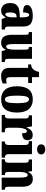

<svg xmlns="http://www.w3.org/2000/svg" viewBox="1267 -2078 821 3395"><g transform="rotate(90 1677.5 -380.5)"><path d="M166 10Q112 10 73 -30Q34 -70 34 -154Q34 -236 80 -274.5Q126 -313 218 -317L286 -320V-374Q286 -486 243 -486Q224 -486 212 -458.5Q200 -431 200 -378Q133 -378 101 -394Q69 -410 69 -446Q69 -482 95 -505Q121 -528 163.5 -539Q206 -550 257 -550Q353 -550 401 -512Q449 -474 449 -380V-126Q449 -86 460 -71Q471 -56 499 -56H502V0H315L295 -64H286Q258 -24 234 -7Q210 10 166 10ZM232 -64Q257 -64 272 -99Q287 -134 287 -191V-265L262 -262Q227 -258 213.5 -230.5Q200 -203 200 -150Q200 -109 208 -86.5Q216 -64 232 -64Z M737 10Q661 10 628 -39Q595 -88 595 -188V-409Q595 -452 588.5 -466Q582 -480 550 -480H547V-536H759V-222Q759 -148 767.5 -114Q776 -80 804 -80Q833 -80 845.5 -120.5Q858 -161 858 -230V-418Q858 -461 846.5 -470.5Q835 -480 813 -480H810V-536H1020V-118Q1020 -75 1032.5 -65.5Q1045 -56 1067 -56H1077V0H886L862 -69H858Q840 -30 810.5 -10Q781 10 737 10Z M1321 10Q1257 10 1218.5 -25.5Q1180 -61 1180 -149V-468H1119V-520Q1154 -521 1177.5 -535.5Q1201 -550 1213 -566Q1224 -580 1234.5 -603.5Q1245 -627 1251 -660H1344V-536H1448V-468H1344V-163Q1344 -120 1353.5 -100Q1363 -80 1392 -80Q1429 -80 1456 -89V-18Q1441 -10 1407 0Q1373 10 1321 10Z M1736 10Q1628 10 1566.5 -59.5Q1505 -129 1505 -270Q1505 -550 1739 -550Q1846 -550 1908 -480.5Q1970 -411 1970 -270Q1970 10 1736 10ZM1738 -56Q1776 -56 1790.5 -110.5Q1805 -165 1805 -270Q1805 -376 1790 -429.5Q1775 -483 1737 -483Q1700 -483 1685.5 -429.5Q1671 -376 1671 -270Q1671 -165 1686 -110.5Q1701 -56 1738 -56Z M2012 0V-56H2016Q2045 -56 2060 -68.5Q2075 -81 2075 -128V-412Q2075 -456 2062.5 -468Q2050 -480 2023 -480H2019V-536H2214L2232 -439H2236Q2257 -495 2288 -521.5Q2319 -548 2368 -548Q2417 -548 2438 -522Q2459 -496 2459 -455Q2459 -406 2425 -383.5Q2391 -361 2335 -361Q2335 -402 2328.5 -424Q2322 -446 2299 -446Q2280 -446 2266.5 -421Q2253 -396 2246 -357Q2239 -318 2239 -277V-123Q2239 -79 2252.5 -67.5Q2266 -56 2289 -56H2319V0Z M2621 -625Q2584 -625 2558.5 -643Q2533 -661 2533 -698Q2533 -736 2558.5 -753.5Q2584 -771 2621 -771Q2657 -771 2683.5 -753.5Q2710 -736 2710 -698Q2710 -661 2683.5 -643Q2657 -625 2621 -625ZM2482 0V-56H2491Q2515 -56 2529.5 -71Q2544 -86 2544 -129V-413Q2544 -452 2529 -466Q2514 -480 2491 -480H2476V-536H2706V-127Q2706 -85 2721 -70.5Q2736 -56 2759 -56H2768V0Z M2796 0V-56H2800Q2829 -56 2843 -68Q2857 -80 2857 -124V-416Q2857 -457 2844 -468.5Q2831 -480 2804 -480H2800V-536H3006L3017 -467H3021Q3037 -503 3064.5 -526.5Q3092 -550 3147 -550Q3214 -550 3248 -504Q3282 -458 3282 -357V-126Q3282 -80 3292.5 -68Q3303 -56 3331 -56H3335V0H3120V-325Q3120 -389 3111 -424.5Q3102 -460 3075 -460Q3054 -460 3042 -438Q3030 -416 3025 -381Q3020 -346 3020 -306V-121Q3020 -79 3032.5 -67.5Q3045 -56 3073 -56H3076V0Z"/></g></svg>

Font: Noto Serif Armenian ExtraCondensed Black
Style: Regular
Weight: 900
Width: 2
Designer: Monotype Design Team
Foundry: Monotype Imaging Inc.
Version: Version 2.008; ttfautohint (v1.8.4.7-5d5b)